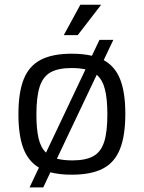

<svg xmlns="http://www.w3.org/2000/svg" viewBox="-20 -734 613 819"><path d="M106 65.4 146 -19Q100.1 -46.4 79.3 -102.1Q58.6 -157.7 58.6 -247.1Q58.6 -339.8 81.3 -396.5Q104 -453.1 154.1 -479Q204.1 -504.9 285.6 -504.9Q335 -504.9 372.1 -496.1L404.3 -564H463.4L422.4 -477.5Q471.2 -450.7 492.9 -394.8Q514.6 -338.9 514.6 -248.5Q514.6 -155.3 491.7 -97.9Q468.8 -40.5 418.5 -14.6Q368.2 11.2 285.6 11.2Q234.4 11.2 194.8 1L164.6 65.4ZM176.3 -83 344.7 -438Q319.3 -443.8 285.6 -443.8Q228.5 -443.8 195.8 -425.5Q163.1 -407.2 149.2 -364Q135.3 -320.8 135.3 -245.1Q135.3 -183.6 144.5 -144Q153.8 -104.5 176.3 -83ZM288.6 -49.8Q345.7 -49.8 378.2 -67.9Q410.6 -85.9 424.3 -128.7Q438 -171.4 438 -246.1Q438 -311.5 427.7 -352.5Q417.5 -393.6 392.6 -415L222.7 -57.1Q250.5 -49.8 288.6 -49.8ZM322.8 -713.9H411.6L311.5 -584H252Z"/></svg>

Font: Metrophobic
Style: Regular
Weight: 400
Designer: Vernon Adams
Foundry: Vernon Adams
Version: Version 3.200; ttfautohint (v1.8.4.7-5d5b);gftools[0.9.23]